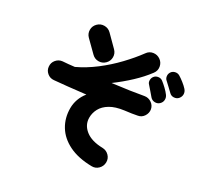

<svg xmlns="http://www.w3.org/2000/svg" viewBox="-185 -1044 1382 1341"><g transform="rotate(30 506.5 -373.5)"><path d="M706 77Q598 75 524 38.5Q450 2 412.5 -60Q375 -122 375 -200Q375 -237 387.5 -272Q400 -307 425 -338Q353 -329 286.5 -322.5Q220 -316 178 -312Q148 -309 125 -328.5Q102 -348 100 -377Q97 -407 116.5 -430Q136 -453 165 -456Q211 -459 259 -465Q333 -500 403 -553.5Q473 -607 533 -670Q593 -733 637 -793Q655 -819 685.5 -823.5Q716 -828 741 -810Q766 -792 771 -761.5Q776 -731 757 -706Q716 -651 659 -597.5Q602 -544 537 -496Q611 -505 675 -514.5Q739 -524 782 -532Q811 -537 836 -520.5Q861 -504 867 -475Q872 -446 855.5 -420.5Q839 -395 810 -390Q790 -386 765 -382Q740 -378 712 -375Q643 -366 601.5 -341Q560 -316 541.5 -281.5Q523 -247 523 -209Q523 -151 571.5 -112.5Q620 -74 709 -72Q740 -71 761.5 -49Q783 -27 782 4Q781 35 759 56.5Q737 78 706 77ZM329 -604 242 -690Q220 -712 220 -742.5Q220 -773 242 -795Q264 -817 295 -817Q326 -817 348 -795L434 -709Q456 -687 456 -656.5Q456 -626 434 -604Q412 -582 381.5 -582Q351 -582 329 -604ZM901 -544Q886 -530 864.5 -531Q843 -532 829 -548Q819 -560 799.5 -582.5Q780 -605 766 -621Q757 -632 758 -650.5Q759 -669 773 -683Q785 -694 803 -695.5Q821 -697 835 -686Q852 -673 873 -653Q894 -633 907 -615Q919 -599 918 -579Q917 -559 901 -544ZM928 -640Q917 -651 895 -671.5Q873 -692 858 -706Q848 -717 847 -735Q846 -753 859 -769Q870 -781 887.5 -784Q905 -787 920 -778Q937 -768 960.5 -749.5Q984 -731 998 -715Q1012 -699 1012.5 -679.5Q1013 -660 999 -643Q986 -628 964.5 -626.5Q943 -625 928 -640Z"/></g></svg>

Font: Zen Maru Gothic Black
Style: Regular
Weight: 900
Designer: Yoshimichi Ohira
Foundry: Positype
Version: Version 1.001